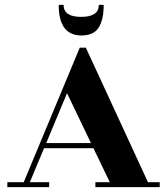

<svg xmlns="http://www.w3.org/2000/svg" viewBox="-20 -765 683 785"><path d="M633 -20V0H370V-20H429L362 -159H160L102 -20H181V0H10V-20H77L306 -570H331L585 -20ZM169 -180H352L254 -384ZM384 -745H404Q404 -685 383.5 -652.5Q363 -620 313 -620Q220 -620 220 -745H240Q240 -696 312 -696Q384 -696 384 -745Z"/></svg>

Font: Rozha One
Style: Regular
Weight: 400
Designer: Tim Donaldson, Indian Type Foundry
Foundry: Indian Type Foundry
Version: Version 1.301;PS 1.0;hotconv 1.0.78;makeotf.lib2.5.61930; tt